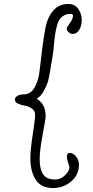

<svg xmlns="http://www.w3.org/2000/svg" viewBox="-20 -852 467 968"><path d="M55 -350Q55 -361 67.5 -368.5Q80 -376 98 -376Q134 -376 154 -410Q174 -444 179.5 -494.5Q185 -545 192.5 -604Q200 -663 209.5 -713.5Q219 -764 248 -798Q277 -832 324 -832Q357 -832 374.5 -807.5Q392 -783 392 -750Q392 -722 379.5 -701.5Q367 -681 346 -681Q336 -681 326 -689.5Q316 -698 316 -708Q316 -713 332 -735Q348 -757 348 -772Q348 -782 337 -782Q311 -782 293.5 -768Q276 -754 268.5 -727.5Q261 -701 257.5 -676Q254 -651 251 -615.5Q248 -580 244 -562Q243 -559 235.5 -511.5Q228 -464 223 -445Q218 -426 202.5 -396.5Q187 -367 165 -354Q210 -328 210 -266Q210 -252 195 -173Q180 -94 180 -49Q180 1 197.5 27Q215 53 259 53Q286 53 308 31.5Q330 10 330 -8Q330 -12 323.5 -31.5Q317 -51 317 -62Q317 -81 333 -81Q348 -81 363 -63.5Q378 -46 378 -22Q378 30 338.5 63Q299 96 248 96Q187 96 160 54Q133 12 133 -54Q133 -96 145 -173Q157 -250 157 -274Q157 -293 141 -304.5Q125 -316 106 -319Q87 -322 71 -329.5Q55 -337 55 -350Z"/></svg>

Font: Bonbon
Style: Regular
Weight: 400
Designer: Ksenia Erulevich
Foundry: Cyreal (www.cyreal.org)
Version: Version 1.000